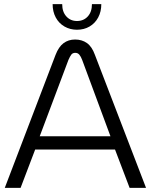

<svg xmlns="http://www.w3.org/2000/svg" viewBox="-20 -903 725 923"><path d="M3 0 247 -639Q262 -678 285.5 -695.5Q309 -713 341 -713Q374 -713 398 -696Q422 -679 436 -640L682 0H603L533 -184H149L79 0ZM171 -248H511L375 -615Q369 -631 361.5 -640Q354 -649 342 -649Q329 -649 322.5 -640Q316 -631 309 -615ZM350 -760Q317 -760 290 -775.5Q263 -791 248 -819Q233 -847 233 -883H279Q279 -846 299 -824Q319 -802 350 -802Q382 -802 402 -824Q422 -846 422 -883H467Q467 -847 452 -819Q437 -791 410.5 -775.5Q384 -760 350 -760Z"/></svg>

Font: MuseoModerno Thin Light
Style: Regular
Weight: 300
Version: Version 1.003